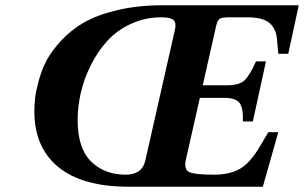

<svg xmlns="http://www.w3.org/2000/svg" viewBox="-20 -712 1159 732"><path d="M111 -287Q111 -311 113.5 -335.5Q116 -360 127 -402Q138 -444 157 -480.5Q176 -517 213.5 -557.5Q251 -598 300.5 -626.5Q350 -655 428 -673.5Q506 -692 602 -692H1119L1079 -507H1041L1036 -562Q1033 -602 1008 -624Q983 -646 922 -646H853Q827 -646 818 -640.5Q809 -635 804 -613L753 -387H845Q891 -387 911 -404.5Q931 -422 956 -478H994L944 -249H906Q908 -298 894 -318.5Q880 -339 834 -339H742L689 -105Q680 -66 701.5 -56Q723 -46 795 -46Q856 -46 895 -68.5Q934 -91 971 -154L1003 -208H1041L982 0H473Q294 0 202.5 -75Q111 -150 111 -287ZM276 -255Q276 -146 327.5 -96Q379 -46 459 -46Q522 -46 534 -100L647 -599Q653 -625 641.5 -635.5Q630 -646 596 -646Q533 -646 479 -621Q425 -596 388.5 -555.5Q352 -515 326 -463Q300 -411 288 -358Q276 -305 276 -255Z"/></svg>

Font: Lingua Franca
Style: Bold Italic
Weight: 700
Italic angle: -13°
Version: Version 1.19